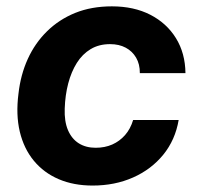

<svg xmlns="http://www.w3.org/2000/svg" viewBox="-20 -566 617 596"><path d="M267.4 10Q208.6 10 162.3 -9.8Q116 -29.6 85 -67.1Q54 -104.7 41.4 -157.4Q28.9 -210 37.4 -275.7Q43.9 -333.6 66.1 -382.7Q88.4 -431.9 125.7 -468.6Q163 -505.4 213.4 -525.9Q263.9 -546.3 327.3 -546.3Q395.7 -546.3 446.6 -520.2Q497.4 -494.1 526.2 -447.5Q555 -400.9 555.7 -338.9H414.1Q414.3 -366.6 402.6 -386.8Q390.9 -407 370.2 -418Q349.6 -429 321.6 -429Q287.3 -429 261.5 -413.6Q235.7 -398.1 218.5 -370.7Q201.3 -343.3 191.8 -307.1Q182.3 -270.9 180.9 -229Q179.4 -189.3 191 -162.1Q202.6 -134.9 224.6 -121.1Q246.6 -107.3 276.9 -107.3Q305.4 -107.3 328.4 -117.4Q351.4 -127.6 368.1 -146.6Q384.9 -165.6 393.3 -193.6H534.6Q524.1 -131.7 486.9 -85.9Q449.6 -40.1 393.1 -15.1Q336.6 10 267.4 10Z"/></svg>

Font: Mona Sans ExtraLight
Style: Italic
Weight: 200
Italic angle: -11.6951°
Designer: Deni Anggara
Foundry: GitHub
Version: Version 2.000